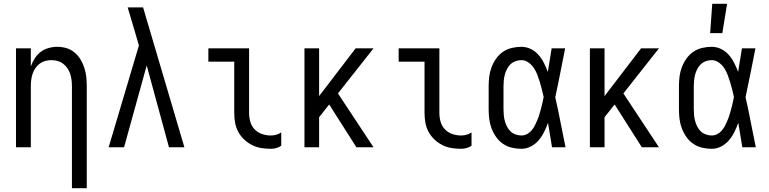

<svg xmlns="http://www.w3.org/2000/svg" viewBox="-20 -774 4040 1009"><path d="M358 215V-320Q358 -337 356 -353.5Q354 -370 349 -385.5Q344 -401 334.5 -415Q325 -429 312 -439Q299 -449 283 -453.5Q267 -458 250 -458Q233 -458 217 -453.5Q201 -449 188 -439Q175 -429 165.5 -415Q156 -401 151 -385.5Q146 -370 144 -353.5Q142 -337 142 -320V0H64V-520H142V-425Q150 -447 162.5 -467Q175 -487 193.5 -501Q212 -515 235 -521.5Q258 -528 281 -528Q306 -528 329.5 -521Q353 -514 372 -498Q391 -482 403.5 -461Q416 -440 423.5 -416.5Q431 -393 433.5 -368.5Q436 -344 436 -320V215Z M632 0H551L710 -535L687 -614Q678 -644 669 -674.5Q660 -705 651 -735H732L949 0H868L751 -430Z M1404 8Q1378 8 1353 4Q1328 0 1305 -11.5Q1282 -23 1263 -41Q1244 -59 1232 -81.5Q1220 -104 1215.5 -129Q1211 -154 1211 -180V-450H1075V-520H1289V-180Q1289 -157 1295.5 -134Q1302 -111 1318.5 -94Q1335 -77 1357.5 -69.5Q1380 -62 1404 -62Q1418 -62 1432 -66Q1446 -70 1458 -78V-8Q1446 0 1432 4Q1418 8 1404 8Z M1580 0V-520H1657V-269L1849 -520H1943L1756 -283L1943 0H1853L1710 -225L1657 -158V0Z M2404 8Q2378 8 2353 4Q2328 0 2305 -11.5Q2282 -23 2263 -41Q2244 -59 2232 -81.5Q2220 -104 2215.5 -129Q2211 -154 2211 -180V-450H2075V-520H2289V-180Q2289 -157 2295.5 -134Q2302 -111 2318.5 -94Q2335 -77 2357.5 -69.5Q2380 -62 2404 -62Q2418 -62 2432 -66Q2446 -70 2458 -78V-8Q2446 0 2432 4Q2418 8 2404 8Z M2720 8Q2695 8 2669.5 2Q2644 -4 2623 -18.5Q2602 -33 2587 -54.5Q2572 -76 2563 -100Q2554 -124 2551 -149Q2548 -174 2548 -200V-320Q2548 -346 2551 -371Q2554 -396 2563 -420Q2572 -444 2587 -465.5Q2602 -487 2623 -501.5Q2644 -516 2669.5 -522Q2695 -528 2720 -528Q2746 -528 2769.5 -516.5Q2793 -505 2810 -485.5Q2827 -466 2838.5 -443Q2850 -420 2859 -396Q2864 -427 2869 -458Q2874 -489 2879 -520H2950Q2937 -456 2924.5 -391.5Q2912 -327 2898 -263Q2913 -198 2925.5 -132Q2938 -66 2952 0H2881Q2876 -32 2870.5 -64Q2865 -96 2860 -128V-129Q2851 -104 2839.5 -80.5Q2828 -57 2811 -37Q2794 -17 2770 -4.5Q2746 8 2720 8ZM2720 -62Q2736 -62 2750 -69.5Q2764 -77 2774 -89Q2784 -101 2791 -115Q2798 -129 2804 -143.5Q2810 -158 2814.5 -173Q2819 -188 2823 -203Q2827 -218 2830.5 -233Q2834 -248 2837 -264Q2833 -283 2828 -303Q2823 -323 2817 -342.5Q2811 -362 2804 -380.5Q2797 -399 2786 -416Q2775 -433 2757.5 -445.5Q2740 -458 2720 -458Q2705 -458 2689.5 -452.5Q2674 -447 2663 -436.5Q2652 -426 2644.5 -411.5Q2637 -397 2633 -382Q2629 -367 2627.5 -351.5Q2626 -336 2626 -320V-200Q2626 -184 2627.5 -168.5Q2629 -153 2633 -138Q2637 -123 2644.5 -108.5Q2652 -94 2663 -83.5Q2674 -73 2689.5 -67.5Q2705 -62 2720 -62Z M3080 0V-520H3157V-269L3349 -520H3443L3256 -283L3443 0H3353L3210 -225L3157 -158V0Z M3720 8Q3695 8 3669.5 2Q3644 -4 3623 -18.5Q3602 -33 3587 -54.5Q3572 -76 3563 -100Q3554 -124 3551 -149Q3548 -174 3548 -200V-320Q3548 -346 3551 -371Q3554 -396 3563 -420Q3572 -444 3587 -465.5Q3602 -487 3623 -501.5Q3644 -516 3669.5 -522Q3695 -528 3720 -528Q3746 -528 3769.5 -516.5Q3793 -505 3810 -485.5Q3827 -466 3838.5 -443Q3850 -420 3859 -396Q3864 -427 3869 -458Q3874 -489 3879 -520H3950Q3937 -456 3924.5 -391.5Q3912 -327 3898 -263Q3913 -198 3925.5 -132Q3938 -66 3952 0H3881Q3876 -32 3870.5 -64Q3865 -96 3860 -128V-129Q3851 -104 3839.5 -80.5Q3828 -57 3811 -37Q3794 -17 3770 -4.5Q3746 8 3720 8ZM3720 -62Q3736 -62 3750 -69.5Q3764 -77 3774 -89Q3784 -101 3791 -115Q3798 -129 3804 -143.5Q3810 -158 3814.5 -173Q3819 -188 3823 -203Q3827 -218 3830.5 -233Q3834 -248 3837 -264Q3833 -283 3828 -303Q3823 -323 3817 -342.5Q3811 -362 3804 -380.5Q3797 -399 3786 -416Q3775 -433 3757.5 -445.5Q3740 -458 3720 -458Q3705 -458 3689.5 -452.5Q3674 -447 3663 -436.5Q3652 -426 3644.5 -411.5Q3637 -397 3633 -382Q3629 -367 3627.5 -351.5Q3626 -336 3626 -320V-200Q3626 -184 3627.5 -168.5Q3629 -153 3633 -138Q3637 -123 3644.5 -108.5Q3652 -94 3663 -83.5Q3674 -73 3689.5 -67.5Q3705 -62 3720 -62ZM3712 -600 3723 -754H3801L3776 -600Z"/></svg>

Font: Iosevka Fixed
Style: Regular
Weight: 400
Monospace: yes
Designer: Belleve Invis
Foundry: Belleve Invis
Version: Version 33.2.4